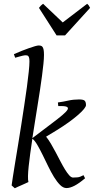

<svg xmlns="http://www.w3.org/2000/svg" viewBox="-20 -985 501 1025"><path d="M214.8 -691.9Q214.8 -672.9 211.9 -644.3Q209 -615.7 204.3 -580.1Q199.7 -544.4 193.4 -503.7Q187 -462.9 180.2 -419.9Q173.3 -377 166.3 -333Q159.2 -289.1 152.8 -247.6L257.8 -327.1Q291.5 -352.5 313 -370.6Q334.5 -388.7 340.6 -399.7Q346.7 -410.6 335.2 -415.3Q323.7 -419.9 291 -418.9L289.1 -438Q317.9 -441.9 344.5 -448Q371.1 -454.1 401.9 -454.1Q425.3 -454.1 432.1 -447.3Q439 -440.4 439 -423.8Q439 -416.5 428.5 -403.3Q418 -390.1 397.7 -372.3Q377.4 -354.5 348.6 -333.5Q319.8 -312.5 283.2 -290L226.1 -255.4Q238.8 -239.7 252 -217.5Q265.1 -195.3 277.8 -171.1Q290.5 -147 303 -123Q315.4 -99.1 327.1 -80.1Q338.9 -61 349.6 -49.1Q360.4 -37.1 370.1 -37.1Q381.3 -37.1 394.3 -38.3Q407.2 -39.6 425.8 -49.8L434.1 -33.2Q401.9 -5.9 377.7 6.6Q353.5 19 335 19Q317.4 19 300.8 2.4Q284.2 -14.2 268.3 -40Q252.4 -65.9 237.3 -97.2Q222.2 -128.4 207.8 -157.7Q193.4 -187 179.7 -210.7Q166 -234.4 152.8 -244.6Q146.5 -203.1 141.4 -165.5Q136.2 -127.9 133.1 -97.4Q129.9 -66.9 129.4 -45.2Q128.9 -23.4 131.8 -13.2Q125 -9.8 115 -5.4Q105 -1 94.7 3.7Q84.5 8.3 74.7 12.5Q64.9 16.6 59.1 20L42 4.9Q43.9 -9.3 48.8 -41.3Q53.7 -73.2 60.8 -116.5Q67.9 -159.7 76.4 -211.4Q85 -263.2 93.3 -316.9Q101.6 -370.6 109.6 -423.3Q117.7 -476.1 123.8 -521.5Q129.9 -566.9 133.5 -602.1Q137.2 -637.2 137.2 -655.8Q137.2 -668 135.7 -674.8Q134.3 -681.6 131.3 -685.1Q128.4 -688.5 124 -689.2Q119.6 -689.9 113.8 -689.9Q109.9 -689.9 101.1 -687.7Q92.3 -685.5 83.5 -683.1Q73.2 -680.2 61 -676.8L54.2 -695.8Q74.7 -705.1 95.7 -713.4Q116.7 -721.7 134.8 -728Q152.8 -734.4 166.5 -738.3Q180.2 -742.2 186 -742.2Q192.9 -742.2 198.2 -740.7Q203.6 -739.3 207.3 -734.1Q210.9 -729 212.9 -719Q214.8 -709 214.8 -691.9ZM327.1 -795.9H282.2L188 -942.9Q194.8 -952.1 198.7 -955.6Q202.6 -959 210 -964.8L314.9 -865.2L445.3 -964.8Q451.2 -959.5 453.9 -955.8Q456.5 -952.1 460.9 -942.9Z"/></svg>

Font: Gentium Plus Am
Style: Italic
Weight: 400
Italic angle: -8°
Designer: J. Victor Gaultney, Annie Olsen, Iska Routamaa, Becca Hirsbrunner
Foundry: SIL International
Version: Version 5.000